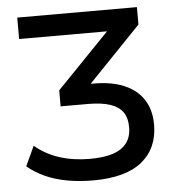

<svg xmlns="http://www.w3.org/2000/svg" viewBox="-52 -754 756 812"><g transform="rotate(-5 326.5 -348.0)"><path d="M311 9Q252 9 200.5 -0.5Q149 -10 107.5 -29Q66 -48 34 -75L73 -159Q119 -120 177.5 -101.5Q236 -83 305 -83Q396 -83 439 -113Q482 -143 482 -201Q482 -242 464.5 -266.5Q447 -291 410.5 -303Q374 -315 318 -315H201V-383L454 -645L457 -614H51V-705H559V-631L309 -371L287 -399H348Q424 -399 477.5 -376.5Q531 -354 559.5 -310.5Q588 -267 588 -204Q588 -104 519 -47.5Q450 9 311 9Z"/></g></svg>

Font: NunitoSans_10ptSemiBold
Style: Regular
Weight: 600
Designer: Vernon Adams
Foundry: Vernon Adams
Version: Version 3.101;gftools[0.9.27]